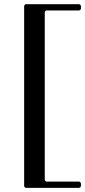

<svg xmlns="http://www.w3.org/2000/svg" viewBox="-20 -739 411 928"><path d="M206.1 -688.5Q202.1 -688.5 199.2 -685.5Q196.3 -682.6 196.3 -678.7Q196.3 -409.2 196.3 128.9Q196.3 132.8 199.2 135.7Q202.1 138.7 206.1 138.7Q257.8 138.7 361.3 138.7Q365.2 138.7 368.2 141.6Q371.1 144.5 371.1 149.4Q371.1 152.3 371.1 159.2Q371.1 163.1 368.2 166Q365.2 168.9 361.3 168.9Q276.4 168.9 106.4 168.9Q102.5 168.9 99.6 166Q96.7 163.1 96.7 159.2Q96.7 57.6 96.7 -146.5Q96.7 -287.1 96.7 -709Q96.7 -712.9 99.6 -715.8Q102.5 -718.8 106.4 -718.8Q191.4 -718.8 361.3 -718.8Q365.2 -718.8 368.2 -715.8Q371.1 -712.9 371.1 -709Q371.1 -705.1 371.1 -698.2Q371.1 -694.3 368.2 -691.4Q365.2 -688.5 361.3 -688.5Q309.6 -688.5 206.1 -688.5Z"/></svg>

Font: Mermaid
Style: Bold
Weight: 400
Designer: Scott Simpson
Version: Version 1.001